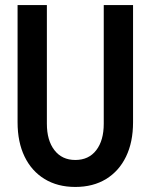

<svg xmlns="http://www.w3.org/2000/svg" viewBox="-20 -740 602 768"><path d="M281.2 7.8Q210.4 7.8 158.4 -23.9Q106.4 -55.7 78.4 -113.5Q50.3 -171.4 50.3 -251V-719.7H167.5V-245.1Q167.5 -178.2 197.8 -139.2Q228 -100.1 281.2 -100.1Q335 -100.1 365 -139.2Q395 -178.2 395 -245.1V-719.7H512.2V-251Q512.2 -171.4 484.1 -113.5Q456.1 -55.7 404.3 -23.9Q352.5 7.8 281.2 7.8Z"/></svg>

Font: Reddit Mono SemiBold
Style: Regular
Weight: 600
Monospace: yes
Designer: Stephen Hutchings
Foundry: Reddit
Version: Version 1.014